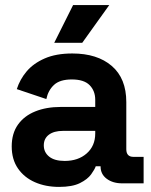

<svg xmlns="http://www.w3.org/2000/svg" viewBox="-20 -720 594 754"><path d="M26 -145Q26 -196 50.5 -230.5Q75 -265 118.5 -282.5Q162 -300 218 -300H354V-328Q354 -363 332 -385.5Q310 -408 262 -408Q215 -408 192 -386.5Q169 -365 162 -331L46 -370Q58 -408 84.5 -439.5Q111 -471 155.5 -490.5Q200 -510 264 -510Q362 -510 419 -461Q476 -412 476 -319V-134Q476 -104 504 -104H544V0H460Q423 0 399 -18Q375 -36 375 -66V-67H356Q352 -55 338 -35.5Q324 -16 294 -1Q264 14 212 14Q159 14 117 -4.5Q75 -23 50.5 -58.5Q26 -94 26 -145ZM354 -196V-206H227Q192 -206 172 -191Q152 -176 152 -149Q152 -122 173 -105Q194 -88 234 -88Q287 -88 320.5 -117.5Q354 -147 354 -196ZM193 -552 267 -700H409L303 -552Z"/></svg>

Font: Space Grotesk Frontify
Style: Bold
Weight: 700
Designer: Florian Karsten
Version: Version 2.000